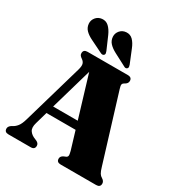

<svg xmlns="http://www.w3.org/2000/svg" viewBox="-214 -1070 1127 1210"><g transform="rotate(30 350.0 -464.5)"><path d="M219.5 -26.5Q219.5 0 190.5 0H28Q-1 0 -1 -26.5Q-1 -41 15.5 -53L25.5 -59Q41 -66.5 55.2 -84Q69.5 -101.5 80.5 -140L207 -577Q214.5 -604.5 210.2 -618.8Q206 -633 192.5 -642.5Q181.5 -650 176 -656.5Q170.5 -663 170.5 -673.5Q170.5 -700 200 -700H493Q523 -700 523 -673.5Q523 -654.5 500.5 -643Q490 -637.5 487.8 -628.8Q485.5 -620 492.5 -598.5L640 -118Q648.5 -88.5 656.5 -75.8Q664.5 -63 676.5 -56.5Q696 -44.5 696 -26.5Q696 0 666 0H408.5Q378.5 0 378.5 -26.5Q378.5 -43.5 398 -53.5L412.5 -59.5Q422.5 -63.5 424.5 -72.5Q426.5 -81.5 420 -105.5L380.5 -236.5H168.5L143.5 -149Q132 -110.5 146 -89.8Q160 -69 189 -58.5L201.5 -53Q219.5 -43.5 219.5 -26.5ZM184.5 -293H363.5L272 -596ZM431.5 -857.5 470.5 -762Q473 -754.5 473.8 -748Q474.5 -741.5 469.5 -736Q459.5 -726.5 444 -736.5L357 -782Q327.5 -797.5 309.8 -816.5Q292 -835.5 290.5 -863.5Q289.5 -888 306.2 -907.5Q323 -927 350.5 -929Q379 -931 398.5 -911.5Q418 -892 431.5 -857.5ZM259.5 -857.5 300.5 -763Q303.5 -755.5 304.5 -749Q305.5 -742.5 301 -737Q291.5 -727 275.5 -735.5L187 -779Q157 -793.5 138.8 -811.8Q120.5 -830 118 -857.5Q116 -882.5 132.2 -902.5Q148.5 -922.5 175.5 -925.5Q204 -928.5 224.2 -909.8Q244.5 -891 259.5 -857.5Z"/></g></svg>

Font: Fraunces 144pt S050 Black
Style: Regular
Weight: 900
Version: Version 1.000; ttfautohint (v1.8.3)